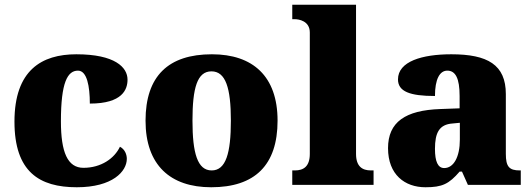

<svg xmlns="http://www.w3.org/2000/svg" viewBox="-20 -780 2242 810"><path d="M304 10C455 10 515 -57 515 -110C515 -128 507 -150 486 -161C463 -112 407 -72 332 -72C265 -72 237 -138 237 -268C237 -433 265 -482 309 -482C347 -482 359 -416 359 -343C497 -343 518 -403 518 -444C518 -496 465 -551 302 -551C156 -551 41 -484 41 -267C41 -55 146 10 304 10Z M871 10C1055 10 1151 -83 1151 -271C1151 -459 1046 -551 874 -551C690 -551 594 -459 594 -271C594 -83 699 10 871 10ZM873 -61C813 -61 792 -134 792 -271C792 -409 812 -479 872 -479C932 -479 954 -409 954 -271C954 -134 933 -61 873 -61Z M1213 0H1556V-61H1545C1508 -61 1482 -78 1482 -131V-760H1213V-699H1224C1240 -699 1287 -692 1287 -643V-131C1287 -78 1261 -61 1224 -61H1213Z M1775 10C1846 10 1874 -4 1919 -56H1929L1954 0H2177V-61H2173C2128 -61 2114 -77 2114 -131V-383C2114 -507 2037 -551 1884 -551C1761 -551 1659 -521 1659 -445C1659 -394 1709 -375 1815 -375C1815 -446 1835 -482 1867 -482C1902 -482 1919 -449 1919 -375V-323L1838 -320C1690 -315 1617 -265 1617 -155C1617 -43 1688 10 1775 10ZM1854 -71C1827 -71 1815 -99 1815 -152C1815 -220 1833 -255 1889 -259L1920 -262V-191C1920 -118 1894 -71 1854 -71Z"/></svg>

Font: Noto Serif Malayalam Black
Style: Regular
Weight: 900
Designer: Indian type Foundry, Jelle Bosma, Monotype Design Team
Foundry: Monotype Imaging Inc.
Version: Version 2.104